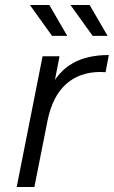

<svg xmlns="http://www.w3.org/2000/svg" viewBox="-20 -751 457 771"><path d="M47 0 151 -525H219L189 -370L181 -397Q216 -466 273.5 -498Q331 -530 417 -530L404 -461Q399 -461 394.5 -461.5Q390 -462 384 -462Q300 -462 245.5 -413.5Q191 -365 171 -267L118 0ZM352 -607 263 -731H340L412 -607ZM189 -607 100 -731H178L250 -607Z"/></svg>

Font: MOST Montserrat
Style: Italic
Weight: 400
Italic angle: -11.3°
Designer: Julieta Ulanovsky
Foundry: Julieta Ulanovsky
Version: Version 8.000;March 11, 2024;FontCreator 15.0.0.2926 64-bit